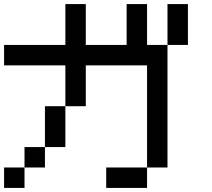

<svg xmlns="http://www.w3.org/2000/svg" viewBox="-20 -920 1040 940"><path d="M0 0V-100H100V0ZM0 -600V-700H300V-900H400V-700H600V-900H700V-700H800V-100H700V-600H400V-400H300V-600ZM900 -700H800V-900H900ZM200 -200V-100H100V-200ZM200 -400H300V-200H200ZM500 0V-100H700V0Z"/></svg>

Font: GalmuriMono9 Regular
Style: Regular
Weight: 400
Designer: Lee Minseo (quiple)
Version: Version 2.399;hotconv 1.1.1;makeotfexe 2.6.0 DEVELOPMENT